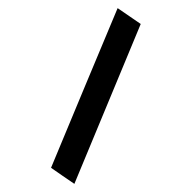

<svg xmlns="http://www.w3.org/2000/svg" viewBox="-340 -890 1199 1199"><g transform="rotate(45 259.5 -290.5)"><path d="M-33 -774C103 -440 241 -108 378 225C436 215 494 204 552 193L139 -806Z"/></g></svg>

Font: Repo ExtraBlack
Style: Regular
Weight: 400
Designer: Stefan Peev
Foundry: Context Ltd
Version: Version 001.502